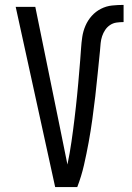

<svg xmlns="http://www.w3.org/2000/svg" viewBox="-20 -763 540 783"><path d="M205 0 44 -735H124L224 -245Q232 -207 239.5 -168.5Q247 -130 255 -92Q260 -115 264 -138.5Q268 -162 271.5 -185.5Q275 -209 278 -232.5Q281 -256 284 -280Q287 -304 289.5 -327.5Q292 -351 294.5 -375Q297 -399 299 -422.5Q301 -446 303 -469.5Q305 -493 307 -517Q309 -541 310.5 -565Q312 -589 315.5 -612.5Q319 -636 328.5 -658Q338 -680 354 -698Q370 -716 391.5 -727Q413 -738 436.5 -740.5Q460 -743 484 -743V-673Q470 -673 455.5 -671Q441 -669 429 -661Q417 -653 409 -641Q401 -629 396.5 -615.5Q392 -602 390.5 -587.5Q389 -573 388 -559V-558Q383 -511 378.5 -464Q374 -417 368.5 -370Q363 -323 356.5 -276Q350 -229 341.5 -182.5Q333 -136 322.5 -90Q312 -44 295 0Z"/></svg>

Font: Iosevka Algr
Style: Regular
Weight: 400
Monospace: yes
Designer: Belleve Invis
Foundry: Belleve Invis
Version: Version 26.0.2; ttfautohint (v1.8.3)